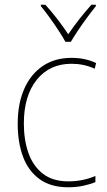

<svg xmlns="http://www.w3.org/2000/svg" viewBox="-20 -783 454 813"><path d="M269 10Q195 10 147.5 -24.5Q100 -59 77.5 -119.5Q55 -180 55 -259Q55 -344 82.5 -406.5Q110 -469 161 -503.5Q212 -538 283 -538Q341 -538 387 -516L381 -492Q357 -503 332.5 -508Q308 -513 283 -513Q190 -513 135.5 -445Q81 -377 81 -260Q81 -190 100.5 -135Q120 -80 161.5 -47.5Q203 -15 270 -15Q300 -15 329.5 -21Q359 -27 384 -38V-12Q363 -3 333 3.5Q303 10 269 10ZM257 -606Q245 -628 226.5 -656Q208 -684 188.5 -711Q169 -738 153 -757V-763H172Q197 -736 223 -702Q249 -668 269 -638Q312 -701 367 -763H386V-757Q369 -736 349 -709Q329 -682 311 -655Q293 -628 280 -606Z"/></svg>

Font: Noto Sans SemiCondensed Thin
Style: Regular
Weight: 100
Width: 4
Designer: Monotype Design Team
Foundry: Monotype Imaging Inc.
Version: Version 2.013; ttfautohint (v1.8.4.7-5d5b)